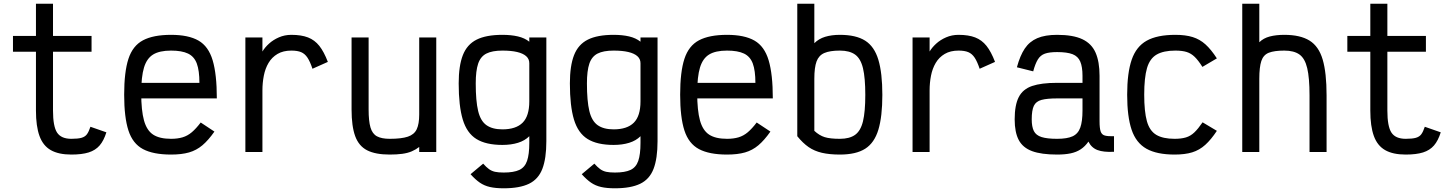

<svg xmlns="http://www.w3.org/2000/svg" viewBox="-20 -820 7840 1036"><path d="M365 14Q296 14 254 -10Q212 -34 193 -86.5Q174 -139 174 -223V-541H50V-626H174V-800H266V-626H474V-541H266V-223Q266 -138 288 -104.5Q310 -71 365 -71Q401 -71 420 -76.5Q439 -82 449 -95.5Q459 -109 468 -136L554 -106Q540 -61 517.5 -35Q495 -9 458.5 2.5Q422 14 365 14Z M903 14Q807 14 751.5 -15.5Q696 -45 673 -116Q650 -187 650 -309Q650 -432 673 -502.5Q696 -573 751.5 -602.5Q807 -632 903 -632Q997 -632 1051 -601Q1105 -570 1127.5 -494.5Q1150 -419 1150 -289H679V-373H1056Q1056 -439 1042 -477Q1028 -515 994.5 -531Q961 -547 903 -547Q841 -547 806.5 -526Q772 -505 757 -455.5Q742 -406 742 -318Q742 -224 757 -170Q772 -116 806.5 -93.5Q841 -71 903 -71Q938 -71 965 -79Q992 -87 1015 -106.5Q1038 -126 1063 -159L1137 -110Q1104 -63 1072 -36Q1040 -9 1000 2.5Q960 14 903 14Z M1304 0V-618H1396V-542Q1409 -564 1431.5 -584.5Q1454 -605 1485 -618.5Q1516 -632 1552 -632Q1606 -632 1642 -618Q1678 -604 1703 -572.5Q1728 -541 1749 -486L1666 -449Q1653 -488 1639 -509Q1625 -530 1605 -538.5Q1585 -547 1552 -547Q1508 -547 1477.5 -529Q1447 -511 1429 -480.5Q1411 -450 1403.5 -411.5Q1396 -373 1396 -332V0Z M2083 14Q2006 14 1961 -9Q1916 -32 1896.5 -85.5Q1877 -139 1877 -229V-618H1969V-229Q1969 -167 1979 -132.5Q1989 -98 2014 -84.5Q2039 -71 2083 -71Q2146 -71 2180.5 -82.5Q2215 -94 2228.5 -122.5Q2242 -151 2242 -202V-618H2334V0H2242V-27Q2224 -13 2202 -3.5Q2180 6 2150.5 10Q2121 14 2083 14Z M2698 196Q2654 196 2623.5 189Q2593 182 2569 165.5Q2545 149 2519 120L2587 63Q2604 82 2618.5 92.5Q2633 103 2651 107Q2669 111 2698 111Q2752 111 2782 97Q2812 83 2824 48Q2836 13 2836 -49V-85Q2812 -61 2775 -49.5Q2738 -38 2691 -38Q2602 -38 2550.5 -70Q2499 -102 2477 -175Q2455 -248 2455 -370Q2455 -465 2477.5 -522.5Q2500 -580 2551.5 -606Q2603 -632 2691 -632Q2738 -632 2774.5 -623.5Q2811 -615 2836 -595V-618H2928V-58Q2928 35 2906.5 91Q2885 147 2834.5 171.5Q2784 196 2698 196ZM2691 -122Q2764 -122 2800 -158Q2836 -194 2836 -273V-479Q2836 -502 2819 -517Q2802 -532 2770 -539.5Q2738 -547 2691 -547Q2636 -547 2604.5 -531Q2573 -515 2560 -476.5Q2547 -438 2547 -370Q2547 -275 2560 -221Q2573 -167 2605 -144.5Q2637 -122 2691 -122Z M3298 196Q3254 196 3223.5 189Q3193 182 3169 165.5Q3145 149 3119 120L3187 63Q3204 82 3218.5 92.5Q3233 103 3251 107Q3269 111 3298 111Q3352 111 3382 97Q3412 83 3424 48Q3436 13 3436 -49V-85Q3412 -61 3375 -49.5Q3338 -38 3291 -38Q3202 -38 3150.5 -70Q3099 -102 3077 -175Q3055 -248 3055 -370Q3055 -465 3077.5 -522.5Q3100 -580 3151.5 -606Q3203 -632 3291 -632Q3338 -632 3374.5 -623.5Q3411 -615 3436 -595V-618H3528V-58Q3528 35 3506.5 91Q3485 147 3434.5 171.5Q3384 196 3298 196ZM3291 -122Q3364 -122 3400 -158Q3436 -194 3436 -273V-479Q3436 -502 3419 -517Q3402 -532 3370 -539.5Q3338 -547 3291 -547Q3236 -547 3204.5 -531Q3173 -515 3160 -476.5Q3147 -438 3147 -370Q3147 -275 3160 -221Q3173 -167 3205 -144.5Q3237 -122 3291 -122Z M3903 14Q3807 14 3751.5 -15.5Q3696 -45 3673 -116Q3650 -187 3650 -309Q3650 -432 3673 -502.5Q3696 -573 3751.5 -602.5Q3807 -632 3903 -632Q3997 -632 4051 -601Q4105 -570 4127.5 -494.5Q4150 -419 4150 -289H3679V-373H4056Q4056 -439 4042 -477Q4028 -515 3994.5 -531Q3961 -547 3903 -547Q3841 -547 3806.5 -526Q3772 -505 3757 -455.5Q3742 -406 3742 -318Q3742 -224 3757 -170Q3772 -116 3806.5 -93.5Q3841 -71 3903 -71Q3938 -71 3965 -79Q3992 -87 4015 -106.5Q4038 -126 4063 -159L4137 -110Q4104 -63 4072 -36Q4040 -9 4000 2.5Q3960 14 3903 14Z M4512 14Q4456 14 4415 4.5Q4374 -5 4343 -26.5Q4312 -48 4282 -85V-800H4374V-587Q4398 -611 4432.5 -621.5Q4467 -632 4512 -632Q4599 -632 4648.5 -600.5Q4698 -569 4719.5 -497.5Q4741 -426 4741 -308Q4741 -191 4719.5 -120Q4698 -49 4648.5 -17.5Q4599 14 4512 14ZM4512 -71Q4564 -71 4594 -92.5Q4624 -114 4636.5 -165.5Q4649 -217 4649 -308Q4649 -400 4636.5 -452Q4624 -504 4594 -525.5Q4564 -547 4512 -547Q4458 -547 4428 -534Q4398 -521 4386 -488.5Q4374 -456 4374 -395V-114Q4401 -89 4430 -80Q4459 -71 4512 -71Z M4904 0V-618H4996V-542Q5009 -564 5031.5 -584.5Q5054 -605 5085 -618.5Q5116 -632 5152 -632Q5206 -632 5242 -618Q5278 -604 5303 -572.5Q5328 -541 5349 -486L5266 -449Q5253 -488 5239 -509Q5225 -530 5205 -538.5Q5185 -547 5152 -547Q5108 -547 5077.5 -529Q5047 -511 5029 -480.5Q5011 -450 5003.5 -411.5Q4996 -373 4996 -332V0Z M5684 14Q5599 14 5549 -4.5Q5499 -23 5477 -64.5Q5455 -106 5455 -176Q5455 -253 5477 -296Q5499 -339 5549 -356Q5599 -373 5684 -373H5821V-411Q5821 -459 5809 -487.5Q5797 -516 5767.5 -527.5Q5738 -539 5684 -539Q5642 -539 5618 -530.5Q5594 -522 5580 -499Q5566 -476 5555 -435L5467 -457Q5484 -520 5509.5 -558Q5535 -596 5577 -614Q5619 -632 5684 -632Q5770 -632 5820 -608.5Q5870 -585 5891.5 -536Q5913 -487 5913 -411V-166Q5913 -128 5919 -110.5Q5925 -93 5942 -88.5Q5959 -84 5991 -85V-1Q5934 2 5901.5 -10.5Q5869 -23 5853 -56Q5835 -30 5811.5 -14.5Q5788 1 5757 7.5Q5726 14 5684 14ZM5684 -71Q5738 -71 5767.5 -84.5Q5797 -98 5809 -131.5Q5821 -165 5821 -224V-289H5684Q5630 -289 5600 -281Q5570 -273 5558.5 -249Q5547 -225 5547 -176Q5547 -136 5558.5 -113Q5570 -90 5600 -80.5Q5630 -71 5684 -71Z M6318 14Q6222 14 6166 -17.5Q6110 -49 6086 -120Q6062 -191 6062 -309Q6062 -427 6086.5 -498Q6111 -569 6167.5 -600.5Q6224 -632 6322 -632Q6377 -632 6415.5 -620Q6454 -608 6484.5 -580.5Q6515 -553 6546 -505L6468 -459Q6446 -494 6426.5 -513Q6407 -532 6383 -539.5Q6359 -547 6322 -547Q6258 -547 6221 -525.5Q6184 -504 6169 -452.5Q6154 -401 6154 -309Q6154 -218 6168.5 -166Q6183 -114 6219 -92.5Q6255 -71 6318 -71Q6354 -71 6379 -78.5Q6404 -86 6424.5 -105.5Q6445 -125 6469 -160L6546 -114Q6515 -67 6483.5 -38.5Q6452 -10 6413 2Q6374 14 6318 14Z M6683 0V-800H6775V-592Q6797 -614 6831 -623Q6865 -632 6910 -632Q6996 -632 7046 -601Q7096 -570 7117 -498.5Q7138 -427 7138 -305V0H7046V-305Q7046 -400 7033.5 -452.5Q7021 -505 6991.5 -526Q6962 -547 6910 -547Q6856 -547 6826.5 -535.5Q6797 -524 6786 -491Q6775 -458 6775 -395V0Z M7565 14Q7496 14 7454 -10Q7412 -34 7393 -86.5Q7374 -139 7374 -223V-541H7250V-626H7374V-800H7466V-626H7674V-541H7466V-223Q7466 -138 7488 -104.5Q7510 -71 7565 -71Q7601 -71 7620 -76.5Q7639 -82 7649 -95.5Q7659 -109 7668 -136L7754 -106Q7740 -61 7717.5 -35Q7695 -9 7658.5 2.5Q7622 14 7565 14Z"/></svg>

Font: Victor Mono SemiBold
Style: Regular
Weight: 600
Monospace: yes
Designer: Rune Bjørnerås
Version: Version 1.561;gftools[0.9.30]